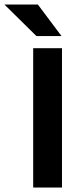

<svg xmlns="http://www.w3.org/2000/svg" viewBox="-78 -841 369 861"><path d="M85.4 -679.2H197.9L91.7 -820.8H-58.3ZM70.8 0H200V-625H70.8Z"/></svg>

Font: Afacad
Style: Bold
Weight: 700
Designer: Kristian Moeller
Foundry: Dicotype
Version: Version 1.000